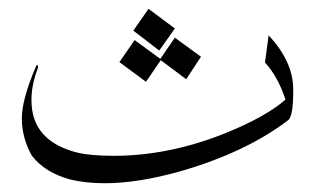

<svg xmlns="http://www.w3.org/2000/svg" viewBox="-20 -398 725 438"><path d="M592.8 -317.4Q647.5 -258.8 648.9 -197.3Q648.9 -192.4 648.9 -188.5Q648.9 -135.3 638.2 -124.5Q542 -50.8 391.6 -7.3Q294.4 20 218.8 20Q176.8 20 141.1 11.7Q82.5 -3.9 52.2 -43.5Q29.8 -84.5 29.8 -127.7Q29.8 -170.9 61.5 -245.1Q64.5 -252.4 65.7 -249Q66.9 -245.6 66.9 -244.1Q51.3 -203.6 51.8 -168.9Q51.8 -75.2 158.7 -49.3Q185.5 -43 238.3 -42.5Q385.7 -42.5 534.7 -111.8Q599.1 -142.1 631.3 -170.9Q613.8 -223.6 584.5 -255.4ZM346.7 -260.7 313 -211.4 252.4 -256.3 287.1 -306.6 345.7 -263.7 378.9 -312 438.5 -268.6 404.8 -217.3ZM378.9 -333 343.3 -282.7 284.2 -328.1 318.8 -377.9Z"/></svg>

Font: AMoshref-Thulth
Style: Regular
Weight: 400
Designer: Ali Moshref
Foundry: Ali Moshref
Version: Version 0.1